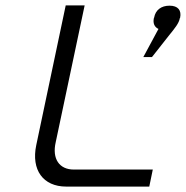

<svg xmlns="http://www.w3.org/2000/svg" viewBox="-20 -690 687 710"><path d="M223 -670 114 -153C95 -62 139 0 225 0H532L545 -63H253C199 -63 172 -103 186 -164L293 -670ZM510 -479H542L605 -559C626 -585 642 -604 645 -623L646 -624C652 -652 638 -669 607 -669C576 -669 555 -653 550 -625L549 -623C545 -604 551 -590 566 -583Z"/></svg>

Font: LT Wave Mono Light
Style: Italic
Weight: 300
Designer: Daniel Lyons
Version: Version 2.5 (Glyphs App)